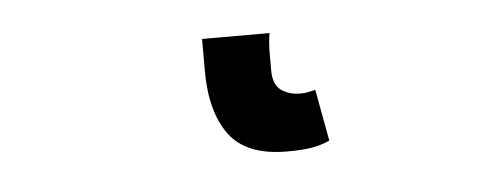

<svg xmlns="http://www.w3.org/2000/svg" viewBox="-27 13 603 241"><g transform="rotate(-5 274.5 133.0)"><path d="M327 208Q276 208 254.5 179Q233 150 233 98V58H318Q316 70 316 83Q316 96 316 105Q316 123 326 130Q336 137 350 137Q354 137 357.5 136.5Q361 136 369 134L381 199Q370 204 358 206Q346 208 327 208Z"/></g></svg>

Font: Processing Sans Pro Semibold
Style: Regular
Weight: 600
Designer: Paul D. Hunt
Foundry: Adobe Systems Incorporated
Version: Version 2.020;PS 2.000;hotconv 1.0.86;makeotf.lib2.5.63406